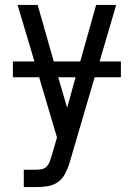

<svg xmlns="http://www.w3.org/2000/svg" viewBox="-20 -540 540 775"><path d="M76 215V145H129Q139 145 150 142.5Q161 140 168.5 132Q176 124 180 114Q184 104 187 94L210 15L138 -228H32V-292H119L51 -520H132L197 -292H304L368 -520H449L382 -292H468V-228H362L262 113Q261 116 260.5 118Q260 120 259 123Q252 144 241.5 163.5Q231 183 213 195.5Q195 208 173 211.5Q151 215 129 215ZM251 -105 285 -228H215Z"/></svg>

Font: Iosevka Algr
Style: Regular
Weight: 400
Monospace: yes
Designer: Belleve Invis
Foundry: Belleve Invis
Version: Version 26.0.2; ttfautohint (v1.8.3)